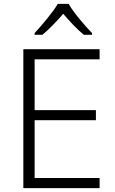

<svg xmlns="http://www.w3.org/2000/svg" viewBox="-20 -967 593 987"><path d="M333 -947H277C252 -904 195 -837 158 -797V-788H198C234 -818 273 -859 305 -896C337 -859 375 -817 411 -788H453V-797C415 -836 357 -904 333 -947ZM492 0V-52H158V-349H473V-401H158V-662H492V-714H100V0Z"/></svg>

Font: Noto Sans Meetei Mayek Light
Style: Regular
Weight: 300
Designer: Monotype Design Team and Neelakash Kshetrimayum
Foundry: Monotype Imaging Inc.
Version: Version 2.002